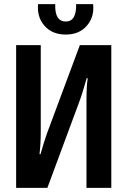

<svg xmlns="http://www.w3.org/2000/svg" viewBox="-20 -908 615 928"><path d="M348 -888H430Q437 -827 400 -784Q363 -741 298 -741Q232 -741 195 -783.5Q158 -826 164 -888H247Q244 -804 298 -804Q350 -804 348 -888ZM518 0H398V-426Q398 -493 404 -530H399Q376 -450 368 -429L209 0H58V-690H177V-270Q177 -214 171 -163H176Q191 -218 207 -263L366 -690H518Z"/></svg>

Font: Exo 2 Semi Bold Condensed
Style: Regular
Weight: 600
Width: 3
Designer: Natanael Gama
Version: Version 1.001;PS 001.001;hotconv 1.0.70;makeotf.lib2.5.58329